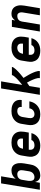

<svg xmlns="http://www.w3.org/2000/svg" viewBox="1408 -2184 783 3640"><g transform="rotate(-90 1800.0 -363.5)"><path d="M297 8Q274 8 252 2Q230 -4 213.5 -17.5Q197 -31 186.5 -50.5Q176 -70 171 -91L156 0H23L144 -735H278L232 -457Q245 -476 263 -492Q281 -508 302 -518.5Q323 -529 345 -533.5Q367 -538 390 -538Q418 -538 443.5 -529.5Q469 -521 486.5 -502Q504 -483 513.5 -458Q523 -433 526.5 -406.5Q530 -380 528 -352Q526 -324 522 -296L503 -186Q499 -161 491.5 -136.5Q484 -112 470.5 -89.5Q457 -67 437.5 -47.5Q418 -28 395 -15.5Q372 -3 346.5 2.5Q321 8 297 8ZM260 -102Q280 -102 300 -109Q320 -116 336 -130.5Q352 -145 361 -164.5Q370 -184 373 -204L391 -314Q395 -335 394 -355.5Q393 -376 383.5 -393Q374 -410 356 -419Q338 -428 317 -428Q299 -428 281 -423Q263 -418 248 -405.5Q233 -393 224 -376Q215 -359 212 -341L194 -231Q192 -216 191 -201.5Q190 -187 191 -173Q192 -159 196.5 -145.5Q201 -132 209.5 -122Q218 -112 231.5 -107Q245 -102 260 -102Z M861 8Q837 8 812.5 5Q788 2 766 -5.5Q744 -13 724.5 -25Q705 -37 690 -54.5Q675 -72 665.5 -93Q656 -114 651.5 -137.5Q647 -161 648.5 -185.5Q650 -210 654 -234L672 -344Q676 -372 686.5 -399Q697 -426 715 -449.5Q733 -473 757 -491Q781 -509 808.5 -519.5Q836 -530 864 -534Q892 -538 919 -538Q951 -538 982.5 -532.5Q1014 -527 1041 -512Q1068 -497 1087.5 -474Q1107 -451 1116.5 -422Q1126 -393 1126.5 -360.5Q1127 -328 1122 -296L1107 -210H782Q779 -190 781 -169.5Q783 -149 793.5 -133Q804 -117 822.5 -109.5Q841 -102 861 -102Q877 -102 892.5 -104Q908 -106 923 -113Q938 -120 949.5 -132Q961 -144 966 -160H1097Q1088 -122 1065 -88.5Q1042 -55 1008.5 -32.5Q975 -10 937 -1Q899 8 861 8ZM993 -320Q996 -340 994.5 -360Q993 -380 983 -396Q973 -412 955 -420Q937 -428 917 -428Q896 -428 875.5 -421.5Q855 -415 839 -400.5Q823 -386 814 -366.5Q805 -347 801 -326L800 -320Z M1455 8Q1431 8 1407.5 5Q1384 2 1362 -5.5Q1340 -13 1321 -25.5Q1302 -38 1287.5 -55.5Q1273 -73 1264 -94Q1255 -115 1251 -138.5Q1247 -162 1248.5 -186Q1250 -210 1254 -234L1272 -344Q1276 -372 1286 -398.5Q1296 -425 1313.5 -448.5Q1331 -472 1355 -490Q1379 -508 1406 -519Q1433 -530 1460.5 -534Q1488 -538 1515 -538Q1544 -538 1572 -534.5Q1600 -531 1625 -521.5Q1650 -512 1671.5 -496Q1693 -480 1706.5 -457Q1720 -434 1724.5 -406.5Q1729 -379 1725 -351Q1725 -349 1724.5 -347.5Q1724 -346 1724 -344H1592Q1592 -345 1592 -345.5Q1592 -346 1592 -347Q1595 -364 1591 -380Q1587 -396 1576 -407.5Q1565 -419 1548.5 -423.5Q1532 -428 1515 -428Q1495 -428 1474.5 -421.5Q1454 -415 1438.5 -400Q1423 -385 1414 -365.5Q1405 -346 1402 -326L1384 -216Q1380 -196 1381 -175.5Q1382 -155 1390.5 -137.5Q1399 -120 1417 -111Q1435 -102 1455 -102Q1475 -102 1494.5 -108.5Q1514 -115 1529.5 -128.5Q1545 -142 1554.5 -160.5Q1564 -179 1567 -199H1699Q1694 -170 1683.5 -143Q1673 -116 1656 -91.5Q1639 -67 1616 -47.5Q1593 -28 1566 -15Q1539 -2 1511 3Q1483 8 1455 8Z M1823 0 1944 -735H2078L2011 -335Q2025 -345 2038 -356Q2051 -367 2064 -378Q2077 -389 2090 -400.5Q2103 -412 2115.5 -423.5Q2128 -435 2140 -447.5Q2152 -460 2163 -473Q2174 -486 2184 -500Q2194 -514 2197 -530H2352Q2349 -512 2338 -496Q2327 -480 2314.5 -465.5Q2302 -451 2288.5 -437Q2275 -423 2261 -409.5Q2247 -396 2232.5 -383.5Q2218 -371 2203 -358.5Q2188 -346 2173 -334Q2158 -322 2143 -310Q2154 -292 2165 -274Q2176 -256 2186.5 -238Q2197 -220 2207.5 -201.5Q2218 -183 2227 -164Q2236 -145 2244.5 -125.5Q2253 -106 2260 -86Q2267 -66 2271.5 -44Q2276 -22 2273 0H2139Q2143 -23 2138.5 -45Q2134 -67 2127 -87.5Q2120 -108 2111.5 -128Q2103 -148 2094 -167.5Q2085 -187 2075 -206Q2065 -225 2054 -244Q2038 -232 2021.5 -221Q2005 -210 1989 -199L1956 0Z M2661 8Q2637 8 2612.5 5Q2588 2 2566 -5.5Q2544 -13 2524.5 -25Q2505 -37 2490 -54.5Q2475 -72 2465.5 -93Q2456 -114 2451.5 -137.5Q2447 -161 2448.5 -185.5Q2450 -210 2454 -234L2472 -344Q2476 -372 2486.5 -399Q2497 -426 2515 -449.5Q2533 -473 2557 -491Q2581 -509 2608.5 -519.5Q2636 -530 2664 -534Q2692 -538 2719 -538Q2751 -538 2782.5 -532.5Q2814 -527 2841 -512Q2868 -497 2887.5 -474Q2907 -451 2916.5 -422Q2926 -393 2926.5 -360.5Q2927 -328 2922 -296L2907 -210H2582Q2579 -190 2581 -169.5Q2583 -149 2593.5 -133Q2604 -117 2622.5 -109.5Q2641 -102 2661 -102Q2677 -102 2692.5 -104Q2708 -106 2723 -113Q2738 -120 2749.5 -132Q2761 -144 2766 -160H2897Q2888 -122 2865 -88.5Q2842 -55 2808.5 -32.5Q2775 -10 2737 -1Q2699 8 2661 8ZM2793 -320Q2796 -340 2794.5 -360Q2793 -380 2783 -396Q2773 -412 2755 -420Q2737 -428 2717 -428Q2696 -428 2675.5 -421.5Q2655 -415 2639 -400.5Q2623 -386 2614 -366.5Q2605 -347 2601 -326L2600 -320Z M3023 0 3111 -530H3244L3233 -468Q3244 -484 3258 -498Q3272 -512 3289 -521.5Q3306 -531 3324 -534.5Q3342 -538 3360 -538Q3389 -538 3416.5 -530Q3444 -522 3464.5 -504.5Q3485 -487 3497.5 -462.5Q3510 -438 3515.5 -410.5Q3521 -383 3519.5 -354Q3518 -325 3514 -296L3465 0H3331L3383 -314Q3386 -327 3386.5 -340.5Q3387 -354 3385 -367Q3383 -380 3378 -391.5Q3373 -403 3364 -412Q3355 -421 3342.5 -424.5Q3330 -428 3316 -428Q3298 -428 3280 -422.5Q3262 -417 3247 -405Q3232 -393 3223.5 -376Q3215 -359 3212 -341L3156 0Z"/></g></svg>

Font: Iosevka Curly XBdExObl
Style: Regular
Weight: 800
Width: 7
Italic angle: -9°
Monospace: yes
Designer: Belleve Invis
Foundry: Belleve Invis
Version: Version 11.1.0; ttfautohint (v1.8.3)